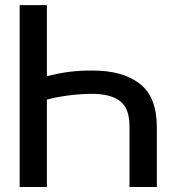

<svg xmlns="http://www.w3.org/2000/svg" viewBox="-20 -748 720 768"><path d="M607.4 0H498V-240.2Q498.5 -315.4 459.7 -344Q420.9 -372.6 349.6 -372.6Q304.2 -372.6 256.1 -366.5Q208 -360.4 167.5 -349.6V0H58.6V-727.5H167.5V-442.9Q206.5 -453.6 252 -460Q297.4 -466.3 349.6 -465.8Q468.8 -466.3 537.8 -414.1Q606.9 -361.8 607.4 -240.2Z"/></svg>

Font: Inter Tight Medium
Style: Regular
Weight: 500
Designer: Rasmus Andersson
Foundry: rsms
Version: Version 3.004; ttfautohint (v1.8.4.7-5d5b)